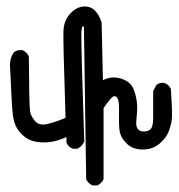

<svg xmlns="http://www.w3.org/2000/svg" viewBox="-20 -442 542 582"><path d="M259.3 119.6Q256.8 118.2 254.6 116.9Q252.4 115.7 250.7 114Q249 112.3 247.3 110.6Q245.6 108.9 244.4 106.7Q243.2 104.5 241.7 102.1L241.2 101.1V99.6L234.4 -361.3Q232.4 -362.3 231 -362.8Q231 -362.8 228.5 -358.4Q227.1 -352.5 226.6 -342.3Q225.6 -305.7 235.4 -14.6V-13.7L234.9 -12.2Q229 1.5 215.3 8.3L214.4 8.8H212.9H202.1H201.2L200.2 8.3Q187 3.4 182.1 -8.8L181.6 -9.3V-10.7L181.2 -26.4Q150.4 -12.7 125 -10.7Q95.7 -8.8 76.2 -15.6Q56.2 -22.5 40 -41.3Q23.9 -60.1 19.5 -88.9Q15.6 -116.7 10.7 -235.8Q7.8 -262.2 21.5 -282.7L22 -283.2L22.9 -284.2Q32.2 -291 47.4 -290H48.3L49.3 -289.6Q61 -283.7 66.9 -272L67.4 -271V-269.5Q68.4 -128.4 70.8 -108.4Q71.3 -102.5 73.2 -96.7Q75.2 -90.8 78.6 -85.4Q82 -80.1 86.4 -74.7Q98.6 -60.1 124.5 -66.4Q151.4 -72.8 178.7 -85Q170.9 -319.8 172.4 -349.6Q173.8 -381.3 194.8 -402.8Q216.8 -425.3 244.1 -421.9Q248.5 -421.4 252.4 -419.9Q256.3 -418.5 260 -416.3Q263.7 -414.1 266.8 -410.9Q270 -407.7 272.9 -404.1Q275.9 -400.4 278.6 -395.8Q281.2 -391.1 283.4 -386Q285.6 -380.9 287.6 -375L288.1 -374V-373L292 -198.7Q304.7 -205.6 317.9 -206.8Q331.1 -208 344.2 -204.6Q376.5 -195.3 385.7 -169.9Q388.7 -162.1 390.6 -154.8Q392.6 -147.5 393.8 -140.1Q395 -132.8 395.5 -126Q396.5 -105.5 393.6 -79.6Q392.6 -71.3 393.1 -65.2Q393.6 -59.1 395.3 -55.4Q397 -51.8 399.4 -49.3Q402.3 -46.4 405.5 -45.2Q408.7 -43.9 412.8 -43.5Q417 -43 421.9 -43.9Q429.2 -44.9 433.3 -47.9Q437.5 -50.8 439.5 -54.7Q444.3 -64.9 444.3 -84.5V-164.1V-165.5L444.8 -167L453.6 -183.6L454.6 -184.6L455.6 -185.5Q465.3 -192.9 478.5 -190.4H479L479.5 -189.9Q483.4 -188.5 486.8 -186Q490.2 -183.6 492.9 -180.4Q495.6 -177.2 497.6 -173.3L498 -172.4V-171.4Q502 -109.4 501.5 -90.3Q501.5 -85 500.7 -79.8Q500 -74.7 499 -69.3Q498 -64 496.3 -58.6Q494.6 -53.2 492.7 -47.4Q488.8 -35.6 481.2 -25.4Q473.6 -15.1 463.4 -6.3Q441.4 11.7 411.6 11.2Q404.3 11.2 397.5 10Q390.6 8.8 384.5 6.3Q378.4 3.9 373 0.5Q367.7 -2.9 363.3 -7.8Q345.2 -25.4 342.3 -47.4Q339.8 -66.9 340.8 -106.4Q341.8 -142.6 332.5 -148.4Q331.5 -148.9 330.8 -149.4Q330.1 -149.9 329.1 -150.1Q328.1 -150.4 327.4 -150.4Q326.7 -150.4 325.7 -150.1Q324.7 -149.9 323.7 -149.7Q322.8 -149.4 321.8 -148.7Q320.8 -147.9 319.8 -147Q318.8 -146 317.6 -144.8Q316.4 -143.6 314.9 -142.1Q309.1 -135.3 303.7 -128.2Q298.3 -121.1 293.9 -114.3V99.6V101.1L293.5 102.1Q287.6 113.8 275.9 119.6L274.9 120.1H273.4H261.7H260.3Z"/></svg>

Font: NaikaiFont
Style: SemiBold
Weight: 600
Version: Version 1.89